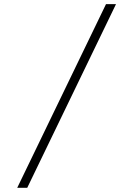

<svg xmlns="http://www.w3.org/2000/svg" viewBox="-20 -806 626 919"><path d="M62.5 92.8 487.3 -786.1H535.2L110.4 92.8Z"/></svg>

Font: Caskaydia Cove ExtraLight
Style: Regular
Weight: 200
Monospace: yes
Designer: Aaron Bell
Foundry: Saja Typeworks
Version: Version 4.300; ttfautohint (v1.8.3)